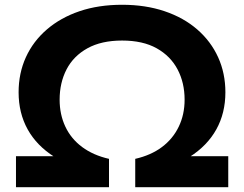

<svg xmlns="http://www.w3.org/2000/svg" viewBox="-20 -785 1023 805"><path d="M492 -765Q590 -765 670 -738Q750 -711 807 -661.5Q864 -612 894.5 -545Q925 -478 925 -398Q925 -311 887 -242.5Q849 -174 775 -127Q701 -80 593 -57L669 -130H937V0H547V-119Q613 -134 659 -168.5Q705 -203 729.5 -254Q754 -305 754 -367Q754 -438 724.5 -494Q695 -550 637 -582.5Q579 -615 492 -615Q405 -615 346.5 -582.5Q288 -550 259 -494Q230 -438 230 -367Q230 -305 254 -254Q278 -203 324.5 -168.5Q371 -134 437 -119V0H47V-130H315L390 -57Q283 -80 208.5 -127Q134 -174 96 -242.5Q58 -311 58 -398Q58 -478 88.5 -545Q119 -612 176.5 -661.5Q234 -711 313.5 -738Q393 -765 492 -765Z"/></svg>

Font: Unbounded Medium
Style: Regular
Weight: 500
Designer: Luke Prowse, Jean-Baptiste Morizot, Fátima Lázaro, Florian Runge
Foundry: NaN
Version: Version 1.700